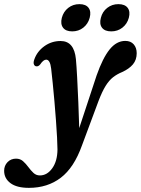

<svg xmlns="http://www.w3.org/2000/svg" viewBox="-136 -660 680 927"><path d="M330.5 -296Q360 -380 393.2 -421.2Q426.5 -462.5 469 -462.5Q495 -462.5 509.5 -446Q524 -429.5 524 -403Q524 -371 505.8 -349.2Q487.5 -327.5 453.5 -312Q429 -302 409.8 -287Q390.5 -272 373.8 -245Q357 -218 339.5 -172L260 41.5Q221.5 149.5 157.5 198.2Q93.5 247 3.5 247Q-55 247 -85.5 224.2Q-116 201.5 -116 164.5Q-116 140 -99.8 123Q-83.5 106 -58.5 106Q-38.5 106 -24.8 118.2Q-11 130.5 0.8 146.5Q12.5 162.5 25.5 174.8Q38.5 187 56.5 187Q91.5 187 116.2 152.5Q141 118 141.5 62Q141.5 41 139.5 4Q137.5 -33 134.2 -78.5Q131 -124 126.8 -170.8Q122.5 -217.5 118.5 -259Q114.5 -300.5 111 -328.5Q106 -372 87 -372Q73.5 -372 58 -349Q48 -336.5 36 -340.5Q30 -342.5 27.2 -350.8Q24.5 -359 30 -374Q43.5 -412 78.2 -437Q113 -462 156.5 -462Q222 -462 230.5 -374.5Q233.5 -342 236.5 -286Q239.5 -230 242.2 -165.5Q245 -101 246.5 -41.5ZM212.5 -508.5Q182 -508.5 168.5 -526.2Q155 -544 162.5 -574Q170.5 -604 193.5 -622Q216.5 -640 247.5 -640Q278.5 -640 291.8 -622Q305 -604 297 -574Q289 -544.5 266.2 -526.5Q243.5 -508.5 212.5 -508.5ZM401 -508.5Q370 -508.5 356.5 -526.2Q343 -544 351 -574Q358.5 -604 381.8 -622Q405 -640 435.5 -640Q467 -640 480.5 -622Q494 -604 486 -574Q478 -544.5 455 -526.5Q432 -508.5 401 -508.5Z"/></svg>

Font: Fraunces 72pt Soft SemiBold
Style: Italic
Weight: 600
Italic angle: -16°
Version: Version 1.000;[b76b70a41]